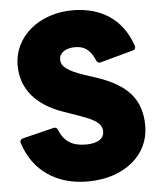

<svg xmlns="http://www.w3.org/2000/svg" viewBox="-57 -837 788 945"><g transform="rotate(-5 336.5 -365.0)"><path d="M339 58C519 58 644 -46 644 -190C644 -324 573 -397 429 -446L368 -466C285 -494 255 -517 255 -551C255 -586 288 -606 333 -606C374 -606 407 -590 431 -532C435 -524 439 -520 447 -520C449 -520 451 -520 454 -521L615 -565C623 -567 628 -572 628 -580C628 -582 628 -585 627 -587C581 -725 472 -788 336 -788C174 -788 44 -686 44 -540C44 -419 123 -338 247 -295L332 -265C399 -241 435 -221 435 -180C435 -142 398 -124 345 -124C279 -124 238 -149 214 -208C211 -216 205 -220 198 -220C196 -220 194 -219 192 -219L38 -181C30 -179 25 -173 25 -166C25 -164 25 -162 26 -159C71 -19 185 58 339 58Z"/></g></svg>

Font: LINE Seed JP_OTF ExtraBold
Style: Regular
Weight: 800
Designer: LY Corporation & Fontrix & Fontworks
Version: Version 1.013